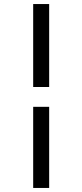

<svg xmlns="http://www.w3.org/2000/svg" viewBox="-20 -807 407 949"><path d="M144 -377V-787H223V-377ZM144 122V-279H223V122Z"/></svg>

Font: Libre Bodoni
Style: Bold
Weight: 700
Designer: Pablo Impallari, Rodrigo Fuenzalida
Foundry: Impallari Type
Version: Version 2.005;gftools[0.9.23]